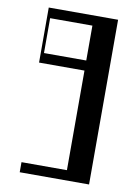

<svg xmlns="http://www.w3.org/2000/svg" viewBox="-88 -842 645 900"><g transform="rotate(10 235.0 -392.0)"><path d="M70 -48H286.2V-522H70V-784H400V0H70ZM286.2 -570V-736H85V-570Z"/></g></svg>

Font: Facade Sud
Style: Regular
Weight: 100
Designer: Éléonore Fines
Foundry: Velvetyne Type Foundry
Version: Version 1.001;Glyphs 3.2 (3202)